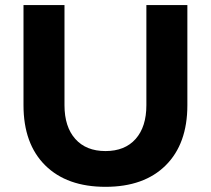

<svg xmlns="http://www.w3.org/2000/svg" viewBox="-20 -720 824 750"><path d="M711.9 -309.1Q711.9 -158.2 627.4 -74.2Q543 9.8 392.1 9.8Q241.2 9.8 156.5 -74.2Q71.8 -158.2 71.8 -309.1V-700.2H231.9V-309.1Q231.9 -224.6 274.2 -177.2Q316.4 -129.9 392.1 -129.9Q467.8 -129.9 509.8 -177.2Q551.8 -224.6 551.8 -309.1V-700.2H711.9Z"/></svg>

Font: Gully
Style: Bold
Weight: 700
Designer: jaikishan Patel
Foundry: MagicType
Version: Version 1.000;Glyphs 3.2 (3242)